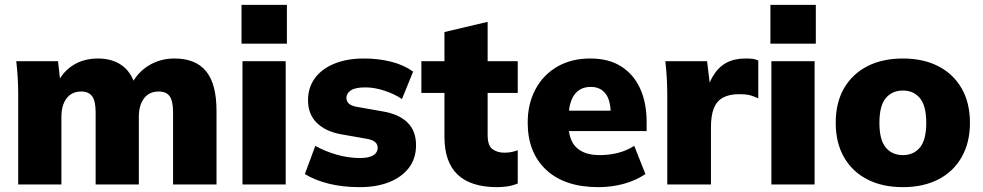

<svg xmlns="http://www.w3.org/2000/svg" viewBox="-20 -760 4048 791"><path d="M55 0V-370Q55 -404 53 -439Q51 -474 47 -508H219L229 -420H218Q240 -466 283 -492.5Q326 -519 384 -519Q440 -519 479.5 -492.5Q519 -466 537 -409H520Q545 -461 592.5 -490Q640 -519 699 -519Q786 -519 829 -466.5Q872 -414 872 -303V0H693V-297Q693 -344 679 -363.5Q665 -383 634 -383Q595 -383 573.5 -355Q552 -327 552 -278V0H374V-297Q374 -344 359.5 -363.5Q345 -383 315 -383Q276 -383 254.5 -355Q233 -327 233 -278V0Z M979 0V-508H1157V0ZM975 -580V-740H1162V-580Z M1462 11Q1391 11 1333.5 -3.5Q1276 -18 1236 -43L1279 -159Q1318 -137 1366.5 -123Q1415 -109 1463 -109Q1501 -109 1518.5 -120.5Q1536 -132 1536 -151Q1536 -166 1525 -175Q1514 -184 1492 -188L1384 -207Q1320 -219 1284.5 -254.5Q1249 -290 1249 -347Q1249 -399 1277 -437.5Q1305 -476 1357 -497.5Q1409 -519 1480 -519Q1538 -519 1590.5 -506Q1643 -493 1682 -465L1636 -352Q1605 -373 1563.5 -386.5Q1522 -400 1486 -400Q1443 -400 1425 -387.5Q1407 -375 1407 -357Q1407 -343 1417 -333.5Q1427 -324 1449 -320L1557 -301Q1623 -290 1658.5 -255.5Q1694 -221 1694 -162Q1694 -107 1664.5 -68.5Q1635 -30 1583 -9.5Q1531 11 1462 11Z M2028 11Q1920 11 1865.5 -40.5Q1811 -92 1811 -197V-377H1716V-508H1811V-628L1989 -670V-508H2113V-377H1989V-204Q1989 -160 2009 -145.5Q2029 -131 2057 -131Q2074 -131 2086.5 -133.5Q2099 -136 2113 -141V-4Q2091 5 2069.5 8Q2048 11 2028 11Z M2445 11Q2307 11 2230.5 -60Q2154 -131 2154 -255Q2154 -332 2186 -392Q2218 -452 2276 -485.5Q2334 -519 2412 -519Q2489 -519 2540.5 -485.5Q2592 -452 2618 -393.5Q2644 -335 2644 -258V-220H2303V-304H2513L2496 -290Q2496 -347 2474.5 -374.5Q2453 -402 2414 -402Q2369 -402 2345.5 -368.5Q2322 -335 2322 -268V-250Q2322 -183 2355 -152Q2388 -121 2450 -121Q2490 -121 2525.5 -130Q2561 -139 2593 -159L2639 -43Q2601 -17 2551 -3Q2501 11 2445 11Z M2729 0V-369Q2729 -404 2727 -439Q2725 -474 2721 -508H2893L2912 -352H2885Q2895 -409 2917 -446Q2939 -483 2972 -501Q3005 -519 3050 -519Q3071 -519 3081.5 -517.5Q3092 -516 3104 -511V-355Q3079 -366 3064 -369Q3049 -372 3025 -372Q2984 -372 2958 -357.5Q2932 -343 2920.5 -313Q2909 -283 2909 -236V0Z M3158 0V-508H3336V0ZM3154 -580V-740H3341V-580Z M3700 11Q3615 11 3553 -21Q3491 -53 3457 -112.5Q3423 -172 3423 -254Q3423 -337 3457 -396Q3491 -455 3553 -487Q3615 -519 3700 -519Q3784 -519 3846 -487Q3908 -455 3942 -395.5Q3976 -336 3976 -254Q3976 -173 3942 -113Q3908 -53 3846 -21Q3784 11 3700 11ZM3700 -121Q3744 -121 3770 -152.5Q3796 -184 3796 -254Q3796 -324 3770 -355.5Q3744 -387 3700 -387Q3655 -387 3629 -355.5Q3603 -324 3603 -254Q3603 -184 3629 -152.5Q3655 -121 3700 -121Z"/></svg>

Font: Mulish ExtraLight Black
Style: Regular
Weight: 900
Version: Version 3.603